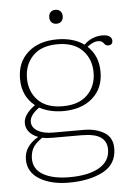

<svg xmlns="http://www.w3.org/2000/svg" viewBox="-53 -647 555 824"><g transform="rotate(-5 224.5 -235.0)"><path d="M188 -577Q188 -591 196 -599Q204 -607 217 -607Q230 -607 238 -599Q246 -591 246 -577Q246 -563 238 -555Q230 -547 217 -547Q204 -547 196 -555Q188 -563 188 -577ZM449 -454Q449 -435 430 -435Q423 -435 419.5 -437.5Q416 -440 412 -445Q408 -451 402.5 -454Q397 -457 386 -457Q367 -457 341 -437Q387 -394 387 -325Q387 -254 339.5 -212.5Q292 -171 213 -171Q156 -171 111 -195Q70 -166 70 -137Q70 -113 94.5 -98Q119 -83 161 -83H294Q345 -83 381 -61.5Q417 -40 417 7Q417 75 358.5 106Q300 137 210 137Q134 137 84.5 107Q35 77 35 22Q35 -35 96 -70Q70 -80 57 -96.5Q44 -113 44 -134Q44 -171 94 -207Q40 -250 40 -325Q40 -396 87 -438Q134 -480 213 -480Q283 -480 329 -447Q346 -464 366.5 -472Q387 -480 407 -480Q429 -480 439 -472.5Q449 -465 449 -454ZM213 -459Q143 -459 106.5 -421Q70 -383 70 -325Q70 -267 106.5 -229.5Q143 -192 213 -192Q283 -192 320 -229.5Q357 -267 357 -325Q357 -383 320 -421Q283 -459 213 -459ZM113 -65Q82 -44 71.5 -24Q61 -4 61 21Q61 67 103 90.5Q145 114 215 114Q297 114 343.5 87Q390 60 390 9Q390 -25 364.5 -43Q339 -61 280 -61H156Q129 -61 113 -65Z"/></g></svg>

Font: Taviraj Thin
Style: Regular
Weight: 100
Designer: Katatrad Team
Foundry: CadsonDemak
Version: Version 1.030